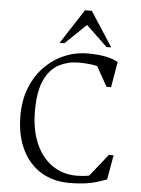

<svg xmlns="http://www.w3.org/2000/svg" viewBox="-57 -874 681 929"><g transform="rotate(5 283.5 -409.5)"><path d="M315 10Q234 10 174.5 -27.5Q115 -65 83 -133.5Q51 -202 51 -294Q51 -371 75.5 -431.5Q100 -492 142 -534.5Q184 -577 238 -599.5Q292 -622 351 -622Q399 -622 436.5 -614.5Q474 -607 497 -593L476 -469H454L400 -565Q381 -570 356.5 -572Q332 -574 308 -574Q258 -574 214.5 -551.5Q171 -529 145 -474Q119 -419 119 -323Q119 -233 147.5 -166.5Q176 -100 227.5 -64Q279 -28 347 -28Q361 -28 378 -29.5Q395 -31 408 -34L494 -142H517L496 -23Q441 -2 400.5 4Q360 10 315 10ZM209 -661 318 -829H351L460 -661H437L334 -759L232 -661Z"/></g></svg>

Font: Ancizar Serif Light
Style: Regular
Weight: 300
Designer: Cesar Puertas, Viviana Monsalve, Julian Moncada, Julian Prieto, Jose Castro, Felipe Aragon, Mariel Hernandez, Sara Alarc
Version: Version 8.100